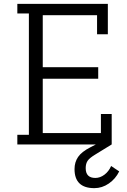

<svg xmlns="http://www.w3.org/2000/svg" viewBox="-20 -750 660 997"><path d="M70 -680H130V-671V-50H70V0H478L449 15Q404 38 385.5 65Q367 92 367 128Q367 227 470 227Q510 227 545 203Q580 179 599 140L557 112Q545 140 522.5 157Q500 174 475 174Q425 174 425 123Q425 100 435 85Q445 70 477 51L560 0V-158H504V-59H202V-341H490V-401H202V-671H484V-572H540V-730H70Z"/></svg>

Font: Glegoo
Style: Regular
Weight: 400
Version: Version 2.0.1; ttfautohint (v0.9) -r 48 -G 60